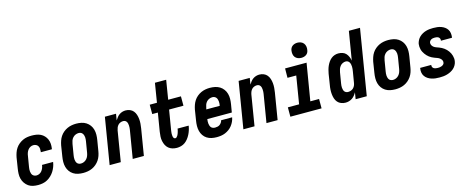

<svg xmlns="http://www.w3.org/2000/svg" viewBox="-38 -1414 5076 2080"><g transform="rotate(-15 2500.0 -373.5)"><path d="M200 8Q170 8 142 2Q114 -4 92 -19.5Q70 -35 54 -58Q38 -81 31 -108Q24 -135 25 -164.5Q26 -194 31 -223L50 -343Q55 -368 63.5 -393Q72 -418 86.5 -440Q101 -462 122 -479.5Q143 -497 167.5 -508.5Q192 -520 217 -524Q242 -528 267 -528Q294 -528 320 -524Q346 -520 368 -509Q390 -498 407 -480Q424 -462 434 -439Q444 -416 446 -390Q448 -364 444 -338L442 -328H318L319 -333Q321 -349 320 -365.5Q319 -382 311.5 -395.5Q304 -409 290 -416Q276 -423 259 -423Q242 -423 225.5 -414.5Q209 -406 198 -391.5Q187 -377 181 -360Q175 -343 173 -326L153 -206Q151 -194 150 -181.5Q149 -169 150.5 -157Q152 -145 155.5 -134Q159 -123 166.5 -114.5Q174 -106 185.5 -101.5Q197 -97 209 -97Q226 -97 242 -105Q258 -113 269 -127Q280 -141 286.5 -157.5Q293 -174 295 -191V-192H419V-189Q415 -163 405.5 -138Q396 -113 381.5 -90Q367 -67 346.5 -47.5Q326 -28 302 -15Q278 -2 251.5 3Q225 8 200 8Z M706 8Q676 8 647.5 2Q619 -4 595.5 -19Q572 -34 556 -56.5Q540 -79 532.5 -106.5Q525 -134 525.5 -164Q526 -194 531 -223L550 -343Q555 -368 563.5 -393Q572 -418 586.5 -440Q601 -462 622 -479.5Q643 -497 667 -508Q691 -519 716.5 -523.5Q742 -528 767 -528Q797 -528 825.5 -522Q854 -516 877.5 -501Q901 -486 917.5 -463.5Q934 -441 941.5 -413.5Q949 -386 948.5 -356Q948 -326 943 -297L923 -177Q919 -152 910.5 -127Q902 -102 887 -80Q872 -58 851.5 -40.5Q831 -23 807 -12Q783 -1 757 3.5Q731 8 706 8ZM707 -97Q725 -97 742 -104.5Q759 -112 772 -126.5Q785 -141 791.5 -158.5Q798 -176 801 -194L821 -314Q823 -326 824 -338Q825 -350 824 -362Q823 -374 819 -385Q815 -396 808 -405Q801 -414 790 -418.5Q779 -423 767 -423Q749 -423 731.5 -415.5Q714 -408 701 -393.5Q688 -379 682 -361.5Q676 -344 673 -326L653 -206Q651 -194 650 -182Q649 -170 650 -158Q651 -146 654.5 -135Q658 -124 665 -115Q672 -106 683.5 -101.5Q695 -97 707 -97Z M1002 0 1088 -520H1213L1201 -448Q1211 -464 1223 -479.5Q1235 -495 1250.5 -506Q1266 -517 1284.5 -522.5Q1303 -528 1321 -528Q1347 -528 1370 -518.5Q1393 -509 1408 -490.5Q1423 -472 1430.5 -448.5Q1438 -425 1440.5 -399.5Q1443 -374 1441 -348Q1439 -322 1435 -297L1386 0H1261L1313 -314Q1315 -325 1315.5 -337Q1316 -349 1315.5 -360.5Q1315 -372 1312.5 -383Q1310 -394 1304 -403.5Q1298 -413 1288 -418Q1278 -423 1266 -423Q1251 -423 1235.5 -417Q1220 -411 1209 -399Q1198 -387 1192 -372Q1186 -357 1183 -341L1127 0Z M1756 8Q1730 8 1706 1Q1682 -6 1663.5 -21.5Q1645 -37 1634 -59Q1623 -81 1618 -106Q1613 -131 1614.5 -157Q1616 -183 1620 -209L1654 -415H1591V-520H1672L1707 -735H1833L1798 -520H1941V-415H1780L1743 -192Q1742 -182 1740.5 -173Q1739 -164 1739 -155Q1739 -146 1739.5 -137Q1740 -128 1742 -119.5Q1744 -111 1750 -104Q1756 -97 1765 -97Q1774 -97 1781 -104Q1788 -111 1793 -119.5Q1798 -128 1801 -136.5Q1804 -145 1807 -154Q1810 -163 1812 -172Q1814 -181 1815 -189V-192H1939V-186Q1935 -163 1927.5 -140Q1920 -117 1909 -95.5Q1898 -74 1882.5 -54Q1867 -34 1847 -19.5Q1827 -5 1803 1.5Q1779 8 1756 8Z M2203 8Q2173 8 2145 2Q2117 -4 2093.5 -19Q2070 -34 2054.5 -57Q2039 -80 2032 -107.5Q2025 -135 2025.5 -164.5Q2026 -194 2031 -223L2050 -343Q2055 -368 2063.5 -392.5Q2072 -417 2086.5 -439.5Q2101 -462 2122 -479.5Q2143 -497 2167 -508Q2191 -519 2216 -523.5Q2241 -528 2266 -528Q2296 -528 2324.5 -522Q2353 -516 2376.5 -501.5Q2400 -487 2417 -464Q2434 -441 2441.5 -413.5Q2449 -386 2448.5 -356Q2448 -326 2443 -297L2428 -208H2153V-206Q2151 -194 2150.5 -181.5Q2150 -169 2151.5 -156.5Q2153 -144 2157 -133Q2161 -122 2168.5 -113.5Q2176 -105 2188 -101Q2200 -97 2212 -97Q2225 -97 2239 -100Q2253 -103 2264 -111Q2275 -119 2283.5 -131.5Q2292 -144 2294 -157H2418Q2414 -134 2403.5 -111Q2393 -88 2377.5 -68Q2362 -48 2341.5 -33Q2321 -18 2298 -8.5Q2275 1 2250.5 4.5Q2226 8 2203 8ZM2170 -312H2320L2321 -314Q2323 -326 2324 -338.5Q2325 -351 2323.5 -362.5Q2322 -374 2318.5 -385.5Q2315 -397 2307.5 -405.5Q2300 -414 2289.5 -418.5Q2279 -423 2266 -423Q2249 -423 2231 -415.5Q2213 -408 2200.5 -393.5Q2188 -379 2182 -361.5Q2176 -344 2173 -326Z M2502 0 2588 -520H2713L2701 -448Q2711 -464 2723 -479.5Q2735 -495 2750.5 -506Q2766 -517 2784.5 -522.5Q2803 -528 2821 -528Q2847 -528 2870 -518.5Q2893 -509 2908 -490.5Q2923 -472 2930.5 -448.5Q2938 -425 2940.5 -399.5Q2943 -374 2941 -348Q2939 -322 2935 -297L2886 0H2761L2813 -314Q2815 -325 2815.5 -337Q2816 -349 2815.5 -360.5Q2815 -372 2812.5 -383Q2810 -394 2804 -403.5Q2798 -413 2788 -418Q2778 -423 2766 -423Q2751 -423 2735.5 -417Q2720 -411 2709 -399Q2698 -387 2692 -372Q2686 -357 2683 -341L2627 0Z M3029 0V-105H3155L3206 -415H3108L3109 -520H3350L3281 -105H3379V0ZM3310 -585Q3290 -585 3271 -592.5Q3252 -600 3240.5 -615Q3229 -630 3226 -650Q3223 -670 3226 -690Q3228 -705 3235.5 -718Q3243 -731 3255.5 -739.5Q3268 -748 3282 -751.5Q3296 -755 3310 -755Q3330 -755 3348.5 -747.5Q3367 -740 3378.5 -725Q3390 -710 3393.5 -690Q3397 -670 3393 -650Q3391 -635 3384 -622Q3377 -609 3364.5 -600.5Q3352 -592 3338 -588.5Q3324 -585 3310 -585Z M3648 8Q3622 8 3598.5 -1Q3575 -10 3559 -28.5Q3543 -47 3535.5 -70.5Q3528 -94 3525.5 -119.5Q3523 -145 3524.5 -171Q3526 -197 3531 -223L3550 -343Q3554 -364 3559.5 -385Q3565 -406 3574 -426.5Q3583 -447 3596 -466Q3609 -485 3626.5 -499.5Q3644 -514 3665 -521Q3686 -528 3707 -528Q3732 -528 3754.5 -520.5Q3777 -513 3792 -496.5Q3807 -480 3816 -459Q3825 -438 3829 -415L3882 -735H4007L3886 0H3761L3773 -74Q3763 -56 3750.5 -40.5Q3738 -25 3721.5 -14Q3705 -3 3686 2.5Q3667 8 3648 8ZM3704 -97Q3719 -97 3735 -102.5Q3751 -108 3763 -120Q3775 -132 3781.5 -147.5Q3788 -163 3790 -179L3810 -299Q3812 -312 3813.5 -325Q3815 -338 3814.5 -351Q3814 -364 3811.5 -376.5Q3809 -389 3803 -399.5Q3797 -410 3786.5 -416.5Q3776 -423 3762 -423Q3745 -423 3728 -415Q3711 -407 3699.5 -392.5Q3688 -378 3682 -361Q3676 -344 3673 -326L3653 -206Q3651 -194 3650 -182Q3649 -170 3650 -158.5Q3651 -147 3654 -135.5Q3657 -124 3663.5 -115.5Q3670 -107 3680.5 -102Q3691 -97 3704 -97Z M4206 8Q4176 8 4147.5 2Q4119 -4 4095.5 -19Q4072 -34 4056 -56.5Q4040 -79 4032.5 -106.5Q4025 -134 4025.5 -164Q4026 -194 4031 -223L4050 -343Q4055 -368 4063.5 -393Q4072 -418 4086.5 -440Q4101 -462 4122 -479.5Q4143 -497 4167 -508Q4191 -519 4216.5 -523.5Q4242 -528 4267 -528Q4297 -528 4325.5 -522Q4354 -516 4377.5 -501Q4401 -486 4417.5 -463.5Q4434 -441 4441.5 -413.5Q4449 -386 4448.5 -356Q4448 -326 4443 -297L4423 -177Q4419 -152 4410.5 -127Q4402 -102 4387 -80Q4372 -58 4351.5 -40.5Q4331 -23 4307 -12Q4283 -1 4257 3.5Q4231 8 4206 8ZM4207 -97Q4225 -97 4242 -104.5Q4259 -112 4272 -126.5Q4285 -141 4291.5 -158.5Q4298 -176 4301 -194L4321 -314Q4323 -326 4324 -338Q4325 -350 4324 -362Q4323 -374 4319 -385Q4315 -396 4308 -405Q4301 -414 4290 -418.5Q4279 -423 4267 -423Q4249 -423 4231.5 -415.5Q4214 -408 4201 -393.5Q4188 -379 4182 -361.5Q4176 -344 4173 -326L4153 -206Q4151 -194 4150 -182Q4149 -170 4150 -158Q4151 -146 4154.5 -135Q4158 -124 4165 -115Q4172 -106 4183.5 -101.5Q4195 -97 4207 -97Z M4702 8Q4678 8 4655 5.5Q4632 3 4611 -4Q4590 -11 4571.5 -23Q4553 -35 4540 -53Q4527 -71 4523 -93.5Q4519 -116 4523 -140L4524 -147H4648V-145Q4646 -133 4651 -122.5Q4656 -112 4665.5 -106.5Q4675 -101 4687 -99Q4699 -97 4711 -97Q4722 -97 4732.5 -98.5Q4743 -100 4754 -104.5Q4765 -109 4773.5 -117.5Q4782 -126 4783 -137Q4786 -153 4778 -166.5Q4770 -180 4757.5 -189Q4745 -198 4730.5 -203Q4716 -208 4701.5 -213.5Q4687 -219 4673.5 -226Q4660 -233 4648 -242Q4636 -251 4625.5 -262Q4615 -273 4606.5 -285Q4598 -297 4591 -310.5Q4584 -324 4580 -339Q4576 -354 4575 -370Q4574 -386 4576 -402Q4580 -422 4590 -441.5Q4600 -461 4615.5 -476Q4631 -491 4650 -501.5Q4669 -512 4689.5 -518Q4710 -524 4730.5 -526Q4751 -528 4771 -528Q4794 -528 4816.5 -525.5Q4839 -523 4860 -515.5Q4881 -508 4898.5 -495.5Q4916 -483 4927.5 -465.5Q4939 -448 4942.5 -425.5Q4946 -403 4943 -380L4941 -373H4817L4818 -375Q4820 -386 4816 -396.5Q4812 -407 4803.5 -413Q4795 -419 4784.5 -421Q4774 -423 4763 -423Q4753 -423 4742.5 -421.5Q4732 -420 4723 -415.5Q4714 -411 4707 -402.5Q4700 -394 4698 -384Q4696 -368 4703.5 -354Q4711 -340 4723.5 -331Q4736 -322 4750.5 -317Q4765 -312 4779.5 -306.5Q4794 -301 4807.5 -294Q4821 -287 4833 -278Q4845 -269 4855.5 -258.5Q4866 -248 4875 -235.5Q4884 -223 4890.5 -209.5Q4897 -196 4901 -181.5Q4905 -167 4906.5 -151Q4908 -135 4905 -119Q4902 -98 4891 -78Q4880 -58 4863.5 -43Q4847 -28 4827 -18Q4807 -8 4786 -2Q4765 4 4744 6Q4723 8 4702 8Z"/></g></svg>

Font: Iosevka Term Curly XBd Obl
Style: Regular
Weight: 800
Italic angle: -9°
Designer: Belleve Invis
Foundry: Belleve Invis
Version: Version 32.3.0